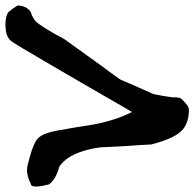

<svg xmlns="http://www.w3.org/2000/svg" viewBox="-57 -768 713 704"><path d="M43.9 -161.1Q52.7 -196.3 60.5 -219.7Q69.3 -243.2 77.1 -254.9Q93.8 -279.3 157.2 -290Q227.5 -302.7 286.1 -311.5Q371.1 -328.1 426.8 -357.4Q422.9 -360.4 322.3 -418Q284.2 -440.4 234.4 -468.8Q184.6 -498 124 -533.2Q2 -604.5 -11.7 -614.3Q-34.2 -629.9 -36.1 -662.1Q-37.1 -669.9 -37.1 -676.8Q-37.1 -708 -26.4 -723.6Q-7.8 -739.3 7.8 -748Q39.1 -747.1 55.7 -724.6Q58.6 -710.9 71.3 -692.4Q91.8 -670.9 179.7 -624Q234.4 -585 291 -543.9Q320.3 -523.4 342.8 -505.9Q366.2 -489.3 383.8 -476.6Q460.9 -443.4 505.9 -422.9Q550.8 -414.1 575.2 -411.1Q591.8 -412.1 604.5 -408.2Q618.2 -397.5 630.9 -379.9Q635.7 -374 635.7 -360.4Q635.7 -350.6 632.8 -335.9Q628.9 -314.5 616.2 -296.9Q591.8 -262.7 498 -238.3Q451.2 -236.3 403.3 -232.4Q355.5 -229.5 308.6 -227.5Q199.2 -211.9 161.1 -158.2Q146.5 -107.4 122.1 -91.8Q91.8 -84 75.2 -84Q55.7 -84 55.7 -94.7Q37.1 -129.9 43.9 -161.1Z"/></svg>

Font: Tolkien Dwarf Runes
Style: Regular
Weight: 400
Version: Regular